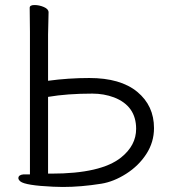

<svg xmlns="http://www.w3.org/2000/svg" viewBox="-20 -731 677 763"><path d="M347 -359Q247 -359 171 -346V-41H184Q381 -41 461 -105Q521 -153 521 -219Q521 -310 433 -344Q393 -359 347 -359ZM230 12 191 11Q81 6 61 -10Q53 -17 53 -23Q53 -36 73 -38H99V-604L98 -700Q98 -711 117 -711Q136 -711 154.5 -703Q173 -695 173 -682L171 -593V-410Q252 -421 335 -421Q459 -421 525.5 -366Q592 -311 592 -222Q592 -166 561.5 -119Q531 -72 481.5 -40.5Q432 -9 383 -1Q302 12 230 12Z"/></svg>

Font: LXGW WenKai
Style: Regular
Weight: 400
Designer: LXGW / Fontworks Inc.
Foundry: LXGW / Fontworks Inc.
Version: Version 1.520; June 14, 2025